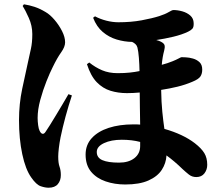

<svg xmlns="http://www.w3.org/2000/svg" viewBox="-20 -814 1040 897"><path d="M299.8 -374 315.9 -368.2Q300.3 -321.3 286.1 -269Q272 -216.8 263.2 -173.8Q257.8 -147 254.9 -122.1Q252 -97.2 252 -83Q252 -52.2 258.1 -35.4Q264.2 -18.6 264.2 3.9Q264.2 29.3 250.2 46.1Q236.3 63 207 63Q190.4 63 169.9 55.9Q149.4 48.8 126 15.1Q99.1 -22.5 84 -93.8Q68.8 -165 68.8 -252.9Q68.8 -328.6 83.7 -398.9Q98.6 -469.2 109.9 -520Q118.2 -557.6 124.5 -586.4Q130.9 -615.2 130.9 -654.8Q130.9 -693.8 114.5 -730.5Q98.1 -767.1 85.9 -786.1L91.8 -793.9Q116.7 -790 141.4 -782Q166 -773.9 192.9 -757.8Q213.4 -746.1 234.4 -721.7Q255.4 -697.3 269.8 -668.9Q284.2 -640.6 284.2 -616.2Q284.2 -595.2 265.6 -569.3Q247.1 -543.5 226.1 -500Q213.4 -475.1 197 -434.1Q180.7 -393.1 168.2 -347.4Q155.8 -301.8 155.8 -263.2Q155.8 -247.1 158.2 -229.2Q160.6 -211.4 165 -203.1Q170.9 -190.4 178.5 -189Q186 -187.5 192.9 -198.2Q200.2 -208.5 213.4 -229.7Q226.6 -251 242.4 -277.1Q258.3 -303.2 273.4 -328.9Q288.6 -354.5 299.8 -374ZM634.8 -131.8V-150.9Q596.2 -161.1 548.8 -161.1Q499.5 -161.1 465.8 -145.3Q432.1 -129.4 432.1 -104Q432.1 -77.1 458.5 -65.7Q484.9 -54.2 536.1 -54.2Q581.1 -54.2 607.9 -75.2Q634.8 -96.2 634.8 -131.8ZM415 -731 423.8 -737.8Q447.3 -725.1 476.6 -717.5Q505.9 -710 533.2 -710Q592.3 -710 642.1 -719.2Q691.9 -728.5 724.1 -738.8Q752.4 -748 768.3 -757.6Q784.2 -767.1 790 -767.1Q810.1 -767.1 831.8 -761Q853.5 -754.9 868.9 -741.5Q884.3 -728 884.8 -706.1Q885.7 -687 878.4 -679.4Q871.1 -671.9 858.9 -666Q829.6 -651.9 789.3 -642.3Q749 -632.8 710 -627Q716.8 -625.5 722.2 -623.3Q727.5 -621.1 731.9 -619.1Q747.1 -611.3 749 -601.8Q751 -592.3 747.1 -578.1Q738.8 -547.4 735.8 -511.2Q749.5 -514.6 762.2 -519Q774.9 -523.4 786.1 -527.8Q803.2 -534.7 814.5 -540.8Q825.7 -546.9 828.1 -546.9Q833 -546.9 848.4 -546.1Q863.8 -545.4 881.3 -540.5Q898.9 -535.6 911.9 -523.7Q924.8 -511.7 924.8 -488.8Q924.8 -469.7 916.3 -456.8Q907.7 -443.8 878.9 -432.1Q846.2 -418 808.8 -408.9Q771.5 -399.9 732.9 -394Q733.9 -335.4 738.3 -291.7Q742.7 -248 748 -211.9Q835.4 -187 890.1 -145Q920.9 -121.1 934.6 -98.6Q948.2 -76.2 948.2 -43.9Q948.2 -21.5 935.1 -4.2Q921.9 13.2 897 13.2Q877 13.2 862.1 1.2Q847.2 -10.7 833 -23.9Q813 -43.5 794.2 -59.3Q775.4 -75.2 757.8 -87.9Q755.9 -51.3 735.8 -20.5Q715.8 10.3 673.8 29.1Q631.8 47.9 564.9 47.9Q515.6 47.9 473.4 33.4Q431.2 19 405.5 -11.7Q379.9 -42.5 379.9 -91.8Q379.9 -137.2 408.7 -168.7Q437.5 -200.2 487.8 -216.6Q538.1 -232.9 603 -232.9Q610.4 -232.9 618.7 -232.9Q627 -232.9 634.8 -231.9Q634.3 -279.3 633.5 -316.4Q632.8 -353.5 632.8 -381.8Q601.6 -378.9 573.2 -378.9Q532.2 -378.9 496.3 -389.9Q460.4 -400.9 432.1 -429.9Q403.8 -459 386.2 -514.2L397 -522Q424.8 -499.5 456.8 -485.8Q488.8 -472.2 529.8 -472.2Q561.5 -472.2 586.2 -474.9Q610.8 -477.5 631.8 -481.9Q631.3 -512.7 628.9 -543.5Q626.5 -574.2 622.1 -591.8Q619.6 -601.6 612.8 -607.9Q606 -614.3 597.2 -618.2Q561 -618.7 525.1 -629.4Q489.3 -640.1 460.2 -664.6Q431.2 -689 415 -731Z"/></svg>

Font: Source Han Serif JP Heavy
Style: Regular
Weight: 900
Designer: Ryoko NISHIZUKA  (kana & ideographs); Frank Grießhammer (Latin, Greek & Cyrillic); Wenlong ZHANG  (bopomofo); Sandoll Co
Foundry: Adobe Systems Incorporated
Version: Version 1.001;PS 1.001;hotconv 16.6.54;makeotf.lib2.5.65590